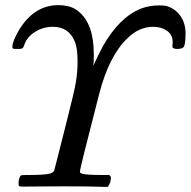

<svg xmlns="http://www.w3.org/2000/svg" viewBox="-20 -725 740 745"><path d="M45 -535Q37 -535 34 -535.5Q31 -536 29.5 -537.5Q28 -539 28 -544Q28 -564 54 -609Q113 -705 206 -705Q257 -705 284 -681Q344 -634 344 -514Q344 -477 342 -473Q342 -470 344 -474L347 -480Q356 -502 380 -547Q444 -659 528 -692Q561 -704 596 -704Q615 -704 625 -702Q658 -693 679 -664.5Q700 -636 700 -595Q700 -554 693 -543Q688 -536 670 -535Q649 -535 649 -544Q649 -546 649.5 -552Q650 -558 650 -562Q650 -590 628 -605.5Q606 -621 575 -621Q519 -621 474 -576Q403 -508 365 -361Q290 -70 290 -60Q290 -54 296 -52Q308 -46 379 -46H404Q410 -40 410.5 -37.5Q411 -35 408 -19Q404 -6 398 0H381Q340 -2 225 -2Q196 -2 144 -1.5Q92 -1 69 -1Q58 -1 55 -2.5Q52 -4 52 -10Q52 -31 58 -40Q59 -44 63.5 -45Q68 -46 89 -46Q157 -46 175 -52Q183 -54 190 -62L198 -93Q206 -124 217.5 -169.5Q229 -215 241 -262.5Q253 -310 262.5 -350Q272 -390 274 -404Q281 -445 281 -486Q281 -539 270 -564Q247 -621 185 -621Q147 -621 115.5 -601Q84 -581 74 -550Q71 -540 66.5 -537.5Q62 -535 51 -535Z"/></svg>

Font: KaTeX_Math
Style: Italic
Weight: 400
Version: Version 3699957226